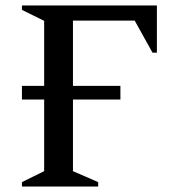

<svg xmlns="http://www.w3.org/2000/svg" viewBox="-20 -680 639 700"><path d="M60 0V-16L141 -56V-317H60V-367H141V-604L60 -644V-660H552V-488H536L471 -605H246V-367H419V-317H246V-56L338 -16V0Z"/></svg>

Font: Spectral Medium
Style: Regular
Weight: 500
Designer: Jean-Baptiste Levee
Foundry: Production Type
Version: Version 2.001